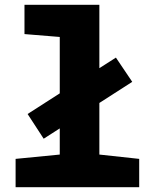

<svg xmlns="http://www.w3.org/2000/svg" viewBox="-20 -780 640 800"><path d="M560 0V-118L394 -136V-351L531 -439L463 -540L394 -496V-760H82V-638L229 -626V-391L95 -305L162 -202L229 -245V-136L45 -118V0Z"/></svg>

Font: Noto Sans Mono UI ExtraBold
Style: Regular
Weight: 800
Designer: Monotype Design team
Foundry: Monotype Imaging Inc.
Version: 1.000